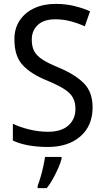

<svg xmlns="http://www.w3.org/2000/svg" viewBox="-20 -744 539 985"><path d="M455 -193Q455 -99 392.5 -44.5Q330 10 225 10Q171 10 125 1.5Q79 -7 46 -23V-109Q81 -92 129.5 -80Q178 -68 226 -68Q295 -68 331 -100.5Q367 -133 367 -185Q367 -220 353.5 -244Q340 -268 308 -288Q276 -308 221 -331Q139 -364 96.5 -410Q54 -456 54 -540Q53 -596 80 -637.5Q107 -679 155 -701.5Q203 -724 265 -724Q317 -724 362 -713Q407 -702 442 -686L415 -609Q380 -625 342 -635Q304 -645 264 -645Q205 -645 174 -616Q143 -587 143 -541Q143 -504 156 -480.5Q169 -457 199.5 -437.5Q230 -418 282 -397Q367 -361 411 -316Q455 -271 455 -193ZM296 70Q291 91 279 118Q267 145 252 172.5Q237 200 220 221H173V209Q180 192 188 165Q196 138 202 110Q208 82 211 61H296Z"/></svg>

Font: Noto Sans Gurmukhi UI SemiCondensed
Style: Regular
Weight: 400
Width: 4
Designer: Jelle Bosma - Monotype Design Team
Foundry: Monotype Imaging Inc.
Version: Version 2.004; ttfautohint (v1.8.4.7-5d5b)